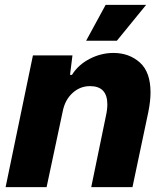

<svg xmlns="http://www.w3.org/2000/svg" viewBox="-20 -767 668 787"><path d="M115 -540H277L267 -460H275Q300 -501 347 -525.5Q394 -550 445 -550Q509 -550 553 -511Q597 -472 597 -388Q597 -353 588 -308L523 0H354L414 -291Q420 -318 420 -339Q420 -414 349 -414Q308 -414 277 -385.5Q246 -357 237 -310L171 0H3ZM413 -747H579L459 -600H333Z"/></svg>

Font: Mona Sans ExtraBold
Style: Italic
Weight: 800
Italic angle: -11.7°
Designer: Deni Anggara
Foundry: GitHub
Version: Version 2.000